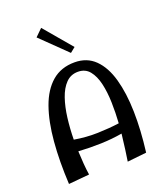

<svg xmlns="http://www.w3.org/2000/svg" viewBox="-186 -1190 1133 1320"><g transform="rotate(-20 380.0 -530.0)"><path d="M519 1Q524 -30 531 -81.5Q538 -133 545 -195Q470 -182 389.5 -179.5Q309 -177 224 -182Q226 -135 229.5 -90Q233 -45 239 -7L87 7Q78 -161 90 -302.5Q102 -444 139 -548Q176 -652 242.5 -709Q309 -766 408 -766Q498 -766 556.5 -708.5Q615 -651 644 -548Q673 -445 676 -308.5Q679 -172 659 -14ZM408 -697Q355 -697 319.5 -660.5Q284 -624 263 -562.5Q242 -501 232.5 -424.5Q223 -348 222 -268Q311 -253 394.5 -255.5Q478 -258 551 -268Q556 -344 554 -420Q552 -496 537.5 -558.5Q523 -621 492 -659Q461 -697 408 -697ZM408 -835 222 -1016 274 -1067 445 -865Z"/></g></svg>

Font: Marhey
Style: Regular
Weight: 400
Designer: Nur Syamsi & Bustanul Arifin
Foundry: Namelatype
Version: Version 1.000; ttfautohint (v1.8.4.7-5d5b)